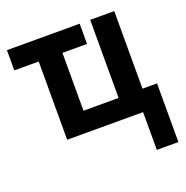

<svg xmlns="http://www.w3.org/2000/svg" viewBox="-139 -704 1023 1054"><g transform="rotate(-20 372.0 -177.0)"><path d="M13.7 -457V-575.2H438.5V-457H294.9V-119.1H500V-575.2H640.6V-122.1H725.6V220.7H599.6V0H156.2V-457Z"/></g></svg>

Font: Gothic A1 ExtraBold
Style: Regular
Weight: 800
Designer: HanYang I&C Co.,Ltd.
Foundry: HanYang I&C Co.,Ltd.
Version: Version 2.50